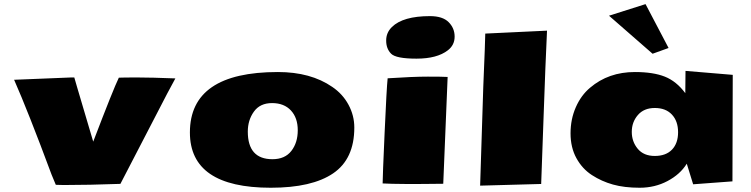

<svg xmlns="http://www.w3.org/2000/svg" viewBox="-20 -859 3510 897"><path d="M220.7 -43.9Q110.8 -339.4 45.9 -486.3Q298.3 -497.1 312.3 -497.1Q326.2 -497.1 327.1 -497.1L339.8 -453.1Q384.8 -302.2 415.5 -197.3Q510.3 -445.3 535.2 -496.1Q557.1 -497.1 621.8 -497.1Q686.5 -497.1 799.3 -492.7L761.2 -421.9L542.5 0Q394 5.4 277.3 5.4L240.7 4.4Z M1137.7 -244.1Q1137.7 -115.2 1252.9 -115.2Q1311 -115.2 1341.1 -153.8Q1371.1 -192.4 1371.1 -250.5Q1371.1 -308.6 1339.1 -343Q1307.1 -377.4 1251 -377.4Q1194.8 -377.4 1166.3 -337.6Q1137.7 -297.9 1137.7 -244.1ZM867.2 -240.2Q867.2 -522.5 1278.3 -522.5Q1431.6 -522.5 1532.2 -453.1Q1581.1 -419.9 1608.2 -369.6Q1635.3 -319.3 1635.3 -263.2Q1635.3 -116.2 1536.4 -49.1Q1437.5 18.1 1245.1 18.1Q867.2 18.1 867.2 -240.2Z M2050.8 -0.5Q1842.3 2.4 1767.6 -2Q1767.6 -31.2 1776.9 -239.3Q1786.1 -447.3 1791 -493.2Q1909.7 -501 1978.8 -501Q2047.9 -501 2071.3 -499.5ZM1988.8 -783.7Q2047.9 -783.7 2075.9 -755.6Q2104 -727.5 2104 -688Q2104 -648.4 2072.3 -624Q2022 -585 1925.8 -585Q1829.6 -585 1806.9 -608.4Q1784.2 -631.8 1784.2 -668.9Q1783.7 -706.1 1811 -732.9Q1862.8 -783.7 1988.8 -783.7Z M2247.1 -702.1 2535.6 -715.8Q2527.8 -552.7 2519.8 -320.1Q2511.7 -87.4 2508.3 0.5L2223.1 8.3L2237.8 -453.1Q2247.1 -674.3 2247.1 -702.1Z M2825.2 -785.6Q2994.1 -839.4 2994.6 -839.4H2996.1L3103.5 -634.8L3028.8 -607.9ZM2736.8 -449.2Q2822.8 -522.5 2946.3 -522.5Q3031.7 -522.5 3085.9 -501Q3140.1 -479.5 3181.6 -423.8L3182.6 -527.8L3403.3 -509.3L3401.9 -11.7L3218.3 2L3188.5 -94.2Q3157.7 -44.4 3098.6 -13.2Q3039.6 18.1 2968.3 18.1Q2897 18.1 2843.8 3.2Q2790.5 -11.7 2745.4 -41Q2700.2 -70.3 2672.9 -120.1Q2645.5 -169.9 2645.5 -236.1Q2645.5 -302.2 2670.2 -358.2Q2694.8 -414.1 2736.8 -449.2ZM2960 -321.5Q2931.6 -288.6 2931.6 -242.9Q2931.6 -197.3 2959.5 -163.8Q2987.3 -130.4 3039.1 -130.4Q3090.8 -130.4 3119.4 -159.9Q3147.9 -189.5 3147.9 -241.2Q3147.9 -293 3119.1 -323.7Q3090.3 -354.5 3039.3 -354.5Q2988.3 -354.5 2960 -321.5Z"/></svg>

Font: Seymour One
Style: Book
Weight: 400
Designer: vernon adams
Foundry: vernon adams
Version: Version 1.000; ttfautohint (v0.93) -l 8 -r 50 -G 200 -x 0 -w